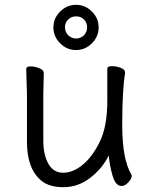

<svg xmlns="http://www.w3.org/2000/svg" viewBox="-20 -760 630 798"><path d="M162 -456 160 -368V-175Q160 -117 181 -79.5Q202 -42 242.5 -42Q283 -42 323.5 -75Q364 -108 395 -171.5Q426 -235 426 -342V-475Q426 -485 445 -485Q464 -485 482 -478Q500 -471 500 -459V-457Q488 -385 488 -241Q488 -97 526 -35Q527 -33 527 -25.5Q527 -18 513.5 -2.5Q500 13 485 13Q460 13 447.5 -31Q435 -75 432 -114Q405 -59 354.5 -20.5Q304 18 244 18Q184 18 152 -9Q92 -58 92 -171V-368L89 -474Q89 -484 107 -484Q125 -484 143.5 -476.5Q162 -469 162 -456ZM296.5 -600Q316 -600 329 -613.5Q342 -627 342 -646.5Q342 -666 329 -679Q316 -692 296.5 -692Q277 -692 263.5 -679Q250 -666 250 -646.5Q250 -627 263.5 -613.5Q277 -600 296.5 -600ZM362 -712Q390 -684 390 -646Q390 -608 362 -580Q334 -552 296 -552Q258 -552 230 -580Q202 -608 202 -646Q202 -684 230 -712Q258 -740 296 -740Q334 -740 362 -712Z"/></svg>

Font: ToneOZ-Pinyin-WenKai-Regular
Style: Regular
Weight: 400
Designer: Fontworks Inc.
Foundry: ToneOZ
Version: Version 0.240331